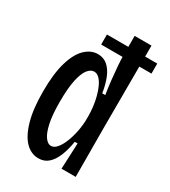

<svg xmlns="http://www.w3.org/2000/svg" viewBox="-175 -781 777 879"><g transform="rotate(30 213.0 -341.0)"><path d="M160 -636H426V-583H160ZM171 12Q132 12 102 -18.5Q72 -49 54.5 -110.5Q37 -172 37 -264Q37 -359 55 -419.5Q73 -480 103.5 -509Q134 -538 170 -538Q200 -538 221 -520Q242 -502 255.5 -469.5Q269 -437 276 -392H292Q286 -429 282 -466.5Q278 -504 275.5 -536Q273 -568 273 -590V-694H362L361 -267L362 0H287L293 -137H278Q271 -93 257.5 -59.5Q244 -26 223 -7Q202 12 171 12ZM192 -66Q209 -66 223.5 -83.5Q238 -101 249 -129Q260 -157 266.5 -190.5Q273 -224 273 -256V-272Q273 -293 270 -318.5Q267 -344 260.5 -369Q254 -394 244.5 -414.5Q235 -435 222.5 -447.5Q210 -460 195 -460Q177 -460 161.5 -440.5Q146 -421 136.5 -377.5Q127 -334 127 -261Q127 -192 136.5 -149Q146 -106 161 -86Q176 -66 192 -66Z"/></g></svg>

Font: Bricolage Grotesque 36pt Condensed
Style: Regular
Weight: 400
Width: 3
Designer: Mathieu Triay
Foundry: Atelier Triay
Version: Version 1.001;gftools[0.9.33.dev8+g029e19f]